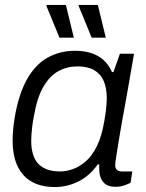

<svg xmlns="http://www.w3.org/2000/svg" viewBox="-20 -743 589 775"><path d="M201 12Q148 12 110 -8.5Q72 -29 51.5 -71Q31 -113 31 -177Q31 -197 33 -219.5Q35 -242 39 -267Q55 -362 88.5 -422Q122 -482 171.5 -510Q221 -538 283 -538Q319 -538 347.5 -529Q376 -520 397.5 -501Q419 -482 432 -452H438L464 -526H521L500 -405Q495 -375 487.5 -334.5Q480 -294 472.5 -252Q465 -210 459 -173Q453 -136 449 -110Q445 -84 445 -76Q445 -64 452 -57.5Q459 -51 472 -51H514L507 -5Q497 0 481 5.5Q465 11 446 11Q417 11 401.5 -3Q386 -17 382 -42Q381 -50 380.5 -59Q380 -68 381 -78L375 -80Q342 -33 296.5 -10.5Q251 12 201 12ZM223 -51Q248 -51 274.5 -60.5Q301 -70 326.5 -92Q352 -114 371.5 -154Q391 -194 401 -254Q405 -276 407 -292.5Q409 -309 410 -322Q411 -335 411 -345Q411 -388 398.5 -416.5Q386 -445 360 -460Q334 -475 293 -475Q251 -475 216 -456Q181 -437 155.5 -393.5Q130 -350 117 -275Q112 -249 110 -231.5Q108 -214 107 -200.5Q106 -187 106 -176Q106 -111 135.5 -81Q165 -51 223 -51ZM350 -591 297 -720 299 -723H375L407 -591ZM220 -591 167 -720 169 -723H246L278 -591Z"/></svg>

Font: Archivo SemiBold Light
Style: Italic
Weight: 300
Italic angle: -10°
Version: Version 2.001